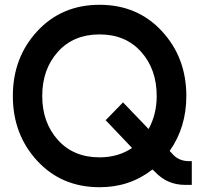

<svg xmlns="http://www.w3.org/2000/svg" viewBox="-20 -780 845 810"><path d="M789.1 -100.1V0H761.2Q685.1 0 633.8 -55.2L623 -64.9Q526.9 10.3 399.9 9.8Q239.7 9.8 137 -101.6Q34.2 -212.9 34.2 -375Q34.2 -537.1 137.2 -648.4Q240.2 -759.8 400.1 -759.8Q560.1 -759.8 663.1 -648.4Q766.1 -537.1 766.1 -375Q766.1 -243.2 695.8 -143.1L712.9 -125Q737.8 -100.1 778.8 -100.1ZM399.9 -116.2Q479 -116.2 537.1 -155.8L425.8 -272.9L499 -348.1L606.9 -235.8Q641.1 -297.9 641.1 -375Q641.1 -487.8 575.4 -561.3Q509.8 -634.8 399.9 -634.8Q290 -634.8 224.1 -561.3Q158.2 -487.8 158.2 -375Q158.2 -263.2 224.1 -189.7Q290 -116.2 399.9 -116.2Z"/></svg>

Font: Oakes Grotesk
Style: SemiBold
Weight: 600
Designer: Samuel Oakes
Foundry: Samuel Oakes
Version: Version 1.0 | wf-rip DC20170320